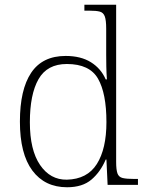

<svg xmlns="http://www.w3.org/2000/svg" viewBox="-20 -780 619 810"><path d="M263 10Q169 10 116.5 -60.5Q64 -131 64 -267Q64 -402 111.5 -473Q159 -544 257 -544Q321 -544 363.5 -517.5Q406 -491 426 -445H431Q429 -472 428.5 -499.5Q428 -527 428 -548V-659Q428 -695 422 -711Q416 -727 401 -731Q386 -735 358 -735H336V-760H470V-97Q470 -64 475.5 -48.5Q481 -33 497.5 -29Q514 -25 548 -25H562V0H434L429 -107H426Q404 -55 366 -22.5Q328 10 263 10ZM262 -22Q348 -24 388.5 -88Q429 -152 429 -265Q429 -386 393.5 -448Q358 -510 262 -510Q179 -510 142.5 -446Q106 -382 106 -264Q106 -147 149 -84Q192 -21 262 -22Z"/></svg>

Font: Noto Serif Malayalam ExtraLight
Style: Regular
Weight: 200
Designer: Indian type Foundry, Jelle Bosma, Monotype Design Team
Foundry: Monotype Imaging Inc.
Version: Version 2.104; ttfautohint (v1.8.4.7-5d5b)